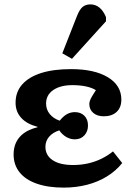

<svg xmlns="http://www.w3.org/2000/svg" viewBox="-20 -841 604 875"><path d="M270 14Q199 14 147.5 -4Q96 -22 69 -56Q42 -90 42 -137Q42 -185 69.5 -216.5Q97 -248 151 -261V-263Q102 -276 76.5 -304Q51 -332 51 -373Q51 -422 81 -456Q111 -490 167 -508Q223 -526 304 -526Q410 -526 471.5 -489Q533 -452 533 -387Q533 -351 511.5 -331Q490 -311 453 -311Q423 -311 405 -326.5Q387 -342 387 -367Q387 -374 390 -382.5Q393 -391 400 -403Q407 -415 417 -430Q400 -441 372.5 -447Q345 -453 310 -453Q255 -453 222.5 -430.5Q190 -408 190 -369Q190 -342 206.5 -321.5Q223 -301 252 -291Q269 -312 285.5 -321Q302 -330 321 -330Q348 -330 364.5 -313.5Q381 -297 381 -269Q381 -242 364.5 -224Q348 -206 321 -206Q301 -206 282.5 -216.5Q264 -227 250 -247Q220 -237 203.5 -217.5Q187 -198 187 -172Q187 -133 220 -111Q253 -89 313 -89Q348 -89 380 -96Q412 -103 441 -117Q470 -131 495 -151L537 -98Q508 -62 467.5 -37Q427 -12 377 1Q327 14 270 14ZM308 -573 264 -598 330 -766Q342 -797 356 -809Q370 -821 392 -821Q415 -821 433 -806.5Q451 -792 463 -763V-744Z"/></svg>

Font: Literata 18pt
Style: Bold
Weight: 700
Designer: Latin by Veronika Burian and Jose Scaglione. Greek by Irene Vlachou. Cyrillic by Vera Evstafieva.
Foundry: TypeTogether
Version: Version 3.103;gftools[0.9.29]